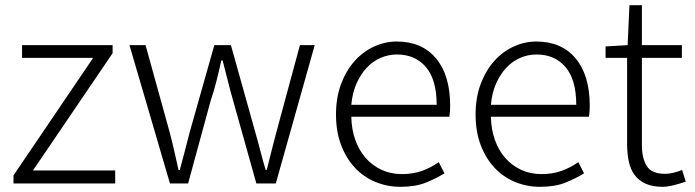

<svg xmlns="http://www.w3.org/2000/svg" viewBox="-20 -707 2677 740"><path d="M32 -31 339 -484H65V-533H414V-502L107 -50H424V0H32Z M479 -533H541L634 -197Q644 -159 652 -123.5Q660 -88 668 -52H673Q683 -88 692 -123.5Q701 -159 711 -197L806 -533H870L964 -197Q975 -159 984 -123.5Q993 -88 1004 -52H1008Q1017 -88 1026 -123.5Q1035 -159 1045 -197L1136 -533H1193L1043 0H968L878 -321Q867 -359 858 -396Q849 -433 838 -474H833Q824 -433 814.5 -395.5Q805 -358 792 -319L705 0H635Z M1523 13Q1472 13 1426.5 -6Q1381 -25 1347.5 -61Q1314 -97 1294.5 -148.5Q1275 -200 1275 -266Q1275 -331 1294.5 -383Q1314 -435 1346.5 -471.5Q1379 -508 1421.5 -527.5Q1464 -547 1509 -547Q1606 -547 1660.5 -482Q1715 -417 1715 -299Q1715 -277 1712 -257H1334Q1335 -208 1349.5 -167.5Q1364 -127 1389.5 -98Q1415 -69 1450.5 -52.5Q1486 -36 1529 -36Q1572 -36 1606.5 -48.5Q1641 -61 1671 -82L1693 -39Q1661 -19 1621 -3Q1581 13 1523 13ZM1663 -303Q1663 -400 1621.5 -448.5Q1580 -497 1510 -497Q1477 -497 1447 -484Q1417 -471 1393.5 -446Q1370 -421 1354 -385Q1338 -349 1334 -303Z M2061 13Q2010 13 1964.5 -6Q1919 -25 1885.5 -61Q1852 -97 1832.5 -148.5Q1813 -200 1813 -266Q1813 -331 1832.5 -383Q1852 -435 1884.5 -471.5Q1917 -508 1959.5 -527.5Q2002 -547 2047 -547Q2144 -547 2198.5 -482Q2253 -417 2253 -299Q2253 -277 2250 -257H1872Q1873 -208 1887.5 -167.5Q1902 -127 1927.5 -98Q1953 -69 1988.5 -52.5Q2024 -36 2067 -36Q2110 -36 2144.5 -48.5Q2179 -61 2209 -82L2231 -39Q2199 -19 2159 -3Q2119 13 2061 13ZM2201 -303Q2201 -400 2159.5 -448.5Q2118 -497 2048 -497Q2015 -497 1985 -484Q1955 -471 1931.5 -446Q1908 -421 1892 -385Q1876 -349 1872 -303Z M2314 -528 2399 -533 2406 -687H2454V-533H2608V-484H2454V-147Q2454 -98 2472.5 -67.5Q2491 -37 2544 -37Q2559 -37 2577 -41.5Q2595 -46 2609 -52L2623 -7Q2600 1 2576 7Q2552 13 2534 13Q2495 13 2468.5 1Q2442 -11 2426 -32.5Q2410 -54 2403.5 -84.5Q2397 -115 2397 -152V-484H2314Z"/></svg>

Font: Kinto Sans Light
Style: Regular
Weight: 300
Designer: Authors: Ryoko NISHIZUKA  (kana & ideographs); Paul D. Hunt (Latin, Greek & Cyrillic); Wenlong ZHANG  (bopomofo); Sandol
Foundry: Adobe Systems Incorporated, ookami Inc.
Version: Version 0.001